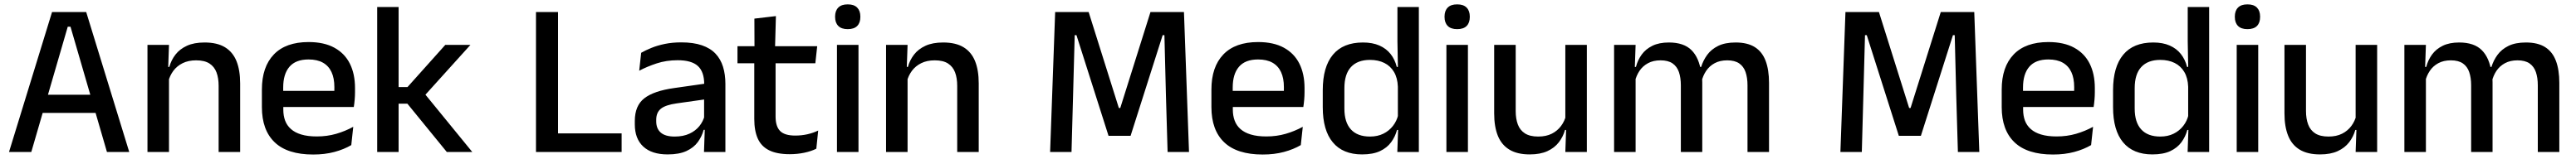

<svg xmlns="http://www.w3.org/2000/svg" viewBox="-20 -694 11730 726"><path d="M21 0 217 -639H372.5L568.5 0H467L301 -572H288.5L122.5 0ZM149 -178.5V-261.5H439.5V-178.5Z M975.5 0V-302Q975.5 -337.5 965.8 -363.5Q956 -389.5 933.8 -404Q911.5 -418.5 873 -418.5Q837.5 -418.5 811.5 -405.5Q785.5 -392.5 769.2 -370.5Q753 -348.5 746 -320.5L730 -388.5H751Q759.5 -419.5 779 -444.8Q798.5 -470 831 -485Q863.5 -500 911.5 -500Q969 -500 1004.5 -478.2Q1040 -456.5 1056.8 -415Q1073.5 -373.5 1073.5 -313V0ZM651.5 0V-489H749.5L745.5 -374.5L749.5 -368.5V0Z M1406 11.5Q1289 11.5 1230.8 -44.2Q1172.5 -100 1172.5 -205V-285Q1172.5 -388.5 1226.8 -445.2Q1281 -502 1385 -502Q1455.5 -502 1502.5 -476.2Q1549.5 -450.5 1573 -403.5Q1596.5 -356.5 1596.5 -292V-273.5Q1596.5 -256.5 1595 -239Q1593.5 -221.5 1591 -205.5H1501Q1502 -231.5 1502.2 -254.5Q1502.5 -277.5 1502.5 -296.5Q1502.5 -337 1489.5 -365Q1476.5 -393 1450.5 -407.8Q1424.5 -422.5 1385 -422.5Q1326.5 -422.5 1298 -389.2Q1269.5 -356 1269.5 -294.5V-248.5L1270 -237V-193.5Q1270 -166 1278.2 -143.5Q1286.5 -121 1304.8 -104.8Q1323 -88.5 1352 -79.8Q1381 -71 1422.5 -71Q1469.5 -71 1510.8 -83Q1552 -95 1588.5 -115L1579.5 -31.5Q1546.5 -12 1502.8 -0.2Q1459 11.5 1406 11.5ZM1224.5 -205.5V-279H1571V-205.5Z M2014.5 0 1835 -220.5H1786.5V-296.5H1835.5L2007.5 -489H2122L1908 -251.5V-273L2130.5 0ZM1697.5 0V-662H1795V0Z M2521 0H2420.5V-639H2521ZM2475.5 -85H2810.5V0H2475.5Z M3185.5 0 3189.5 -116 3186 -131V-285L3186.5 -309.5Q3186.5 -366 3157.8 -392.5Q3129 -419 3065.5 -419Q3014 -419 2970 -404.5Q2926 -390 2890.5 -371L2899.5 -453Q2919.5 -464.5 2946.5 -475.5Q2973.5 -486.5 3007.5 -493.5Q3041.5 -500.5 3082 -500.5Q3137.5 -500.5 3176 -487.2Q3214.5 -474 3238 -449Q3261.5 -424 3272.2 -389Q3283 -354 3283 -311V0ZM3020 11Q2947.5 11 2909 -24.8Q2870.5 -60.5 2870.5 -126.5V-141.5Q2870.5 -211.5 2913.8 -245.2Q2957 -279 3050 -292L3197 -313L3202.5 -242L3061.5 -222Q3011 -215 2989.5 -197.8Q2968 -180.5 2968 -147V-140Q2968 -106.5 2988.8 -88.5Q3009.5 -70.5 3052 -70.5Q3091 -70.5 3119 -83.5Q3147 -96.5 3164.5 -118.2Q3182 -140 3188.5 -166.5L3202 -101H3184Q3176 -71 3157.5 -45.5Q3139 -20 3105.8 -4.5Q3072.5 11 3020 11Z M3576 10Q3517.5 10 3482 -7.8Q3446.5 -25.5 3430.5 -61.2Q3414.5 -97 3414.5 -150.5V-449.5H3511.5V-162Q3511.5 -117 3532 -96Q3552.5 -75 3601 -75Q3630 -75 3656.5 -81Q3683 -87 3705.5 -98L3697 -15Q3673 -3 3641.5 3.5Q3610 10 3576 10ZM3338 -405V-483H3701L3692.5 -405ZM3415.5 -474.5 3415 -609 3513 -620.5 3509 -474.5Z M3791 0V-489H3889V0ZM3840 -561Q3811 -561 3796.8 -575.8Q3782.5 -590.5 3782.5 -616.5V-618.5Q3782.5 -644.5 3796.8 -659.2Q3811 -674 3840 -674Q3869 -674 3883.2 -659.2Q3897.5 -644.5 3897.5 -618.5V-616.5Q3897.5 -590 3883.2 -575.5Q3869 -561 3840 -561Z M4338.5 0V-302Q4338.5 -337.5 4328.8 -363.5Q4319 -389.5 4296.8 -404Q4274.5 -418.5 4236 -418.5Q4200.5 -418.5 4174.5 -405.5Q4148.5 -392.5 4132.2 -370.5Q4116 -348.5 4109 -320.5L4093 -388.5H4114Q4122.5 -419.5 4142 -444.8Q4161.5 -470 4194 -485Q4226.5 -500 4274.5 -500Q4332 -500 4367.5 -478.2Q4403 -456.5 4419.8 -415Q4436.5 -373.5 4436.5 -313V0ZM4014.5 0V-489H4112.5L4108.5 -374.5L4112.5 -368.5V0Z M4761.5 0 4784.5 -639H4937L5074.5 -201H5081L5218.5 -639H5371L5394 0H5296.5L5289 -255.5L5282 -533.5H5274L5128 -74H5027.5L4881.5 -533.5H4873.5L4866 -255L4859 0Z M5729.5 11.5Q5612.5 11.5 5554.2 -44.2Q5496 -100 5496 -205V-285Q5496 -388.5 5550.2 -445.2Q5604.5 -502 5708.5 -502Q5779 -502 5826 -476.2Q5873 -450.5 5896.5 -403.5Q5920 -356.5 5920 -292V-273.5Q5920 -256.5 5918.5 -239Q5917 -221.5 5914.5 -205.5H5824.5Q5825.5 -231.5 5825.8 -254.5Q5826 -277.5 5826 -296.5Q5826 -337 5813 -365Q5800 -393 5774 -407.8Q5748 -422.5 5708.5 -422.5Q5650 -422.5 5621.5 -389.2Q5593 -356 5593 -294.5V-248.5L5593.5 -237V-193.5Q5593.5 -166 5601.8 -143.5Q5610 -121 5628.2 -104.8Q5646.5 -88.5 5675.5 -79.8Q5704.5 -71 5746 -71Q5793 -71 5834.2 -83Q5875.5 -95 5912 -115L5903 -31.5Q5870 -12 5826.2 -0.2Q5782.5 11.5 5729.5 11.5ZM5548 -205.5V-279H5894.5V-205.5Z M6182 11Q6094.5 11 6048.8 -44Q6003 -99 6003 -204.5V-282Q6003 -388.5 6049.2 -444.2Q6095.5 -500 6186 -500Q6229.5 -500 6260.8 -486.2Q6292 -472.5 6311.8 -447.5Q6331.5 -422.5 6340 -388.5H6372.5L6345 -298Q6343.5 -338 6327.5 -365.2Q6311.5 -392.5 6283.5 -406.5Q6255.5 -420.5 6218 -420.5Q6161.5 -420.5 6131.5 -388Q6101.5 -355.5 6101.5 -291.5V-198Q6101.5 -135.5 6131.2 -103Q6161 -70.5 6218 -70.5Q6252.5 -70.5 6278.8 -83.5Q6305 -96.5 6322.5 -119Q6340 -141.5 6346.5 -169.5L6369.5 -100.5H6341Q6333 -70 6314.2 -44.5Q6295.5 -19 6263.5 -4Q6231.5 11 6182 11ZM6342.5 0 6346.5 -114.5 6345 -145.5V-348.5L6345.5 -367.5L6343 -506V-662H6440.5V0Z M6566 0V-489H6664V0ZM6615 -561Q6586 -561 6571.8 -575.8Q6557.5 -590.5 6557.5 -616.5V-618.5Q6557.5 -644.5 6571.8 -659.2Q6586 -674 6615 -674Q6644 -674 6658.2 -659.2Q6672.5 -644.5 6672.5 -618.5V-616.5Q6672.5 -590 6658.2 -575.5Q6644 -561 6615 -561Z M6881.5 -489V-187Q6881.5 -152 6891.2 -125.8Q6901 -99.5 6923.5 -85Q6946 -70.5 6984 -70.5Q7020 -70.5 7045.8 -83.5Q7071.5 -96.5 7088 -118.8Q7104.5 -141 7111 -168.5L7127 -100.5H7106Q7097.5 -70 7078 -44.5Q7058.5 -19 7026 -4Q6993.5 11 6945.5 11Q6888.5 11 6852.8 -10.8Q6817 -32.5 6800.2 -74.2Q6783.5 -116 6783.5 -176V-489ZM7205.5 -489V0H7107.5L7111.5 -114.5L7107.5 -120.5V-489Z M7937 0V-304.5Q7937 -339 7928.2 -364.8Q7919.5 -390.5 7899.2 -404.5Q7879 -418.5 7844.5 -418.5Q7811.5 -418.5 7787.5 -405.5Q7763.5 -392.5 7748.8 -370.5Q7734 -348.5 7727.5 -320.5L7714.5 -388.5H7726Q7735 -418 7753.5 -443.5Q7772 -469 7803.5 -484.5Q7835 -500 7883 -500Q7937 -500 7970.5 -478.8Q8004 -457.5 8019.5 -416.2Q8035 -375 8035 -315.5V0ZM7329.5 0V-489H7427.5L7423.5 -374.5L7427.5 -368.5V0ZM7633.5 0V-304.5Q7633.5 -339 7624.8 -364.8Q7616 -390.5 7595.8 -404.5Q7575.5 -418.5 7541 -418.5Q7508 -418.5 7484 -405.5Q7460 -392.5 7445.2 -370.5Q7430.5 -348.5 7424 -320.5L7408 -388.5H7429Q7437 -419.5 7455.2 -444.8Q7473.5 -470 7504 -485Q7534.5 -500 7579 -500Q7647 -500 7682 -465Q7717 -430 7726 -363Q7728.5 -353.5 7729.8 -341.5Q7731 -329.5 7731 -318V0Z M8360 0 8383 -639H8535.5L8673 -201H8679.5L8817 -639H8969.5L8992.5 0H8895L8887.5 -255.5L8880.5 -533.5H8872.5L8726.5 -74H8626L8480 -533.5H8472L8464.5 -255L8457.5 0Z M9328 11.5Q9211 11.5 9152.8 -44.2Q9094.5 -100 9094.5 -205V-285Q9094.5 -388.5 9148.8 -445.2Q9203 -502 9307 -502Q9377.5 -502 9424.5 -476.2Q9471.5 -450.5 9495 -403.5Q9518.5 -356.5 9518.5 -292V-273.5Q9518.5 -256.5 9517 -239Q9515.5 -221.5 9513 -205.5H9423Q9424 -231.5 9424.2 -254.5Q9424.5 -277.5 9424.5 -296.5Q9424.5 -337 9411.5 -365Q9398.5 -393 9372.5 -407.8Q9346.5 -422.5 9307 -422.5Q9248.5 -422.5 9220 -389.2Q9191.5 -356 9191.5 -294.5V-248.5L9192 -237V-193.5Q9192 -166 9200.2 -143.5Q9208.5 -121 9226.8 -104.8Q9245 -88.5 9274 -79.8Q9303 -71 9344.5 -71Q9391.5 -71 9432.8 -83Q9474 -95 9510.5 -115L9501.5 -31.5Q9468.5 -12 9424.8 -0.2Q9381 11.5 9328 11.5ZM9146.5 -205.5V-279H9493V-205.5Z M9780.5 11Q9693 11 9647.2 -44Q9601.5 -99 9601.5 -204.5V-282Q9601.5 -388.5 9647.8 -444.2Q9694 -500 9784.5 -500Q9828 -500 9859.2 -486.2Q9890.5 -472.5 9910.2 -447.5Q9930 -422.5 9938.5 -388.5H9971L9943.5 -298Q9942 -338 9926 -365.2Q9910 -392.5 9882 -406.5Q9854 -420.5 9816.5 -420.5Q9760 -420.5 9730 -388Q9700 -355.5 9700 -291.5V-198Q9700 -135.5 9729.8 -103Q9759.5 -70.5 9816.5 -70.5Q9851 -70.5 9877.2 -83.5Q9903.5 -96.5 9921 -119Q9938.5 -141.5 9945 -169.5L9968 -100.5H9939.5Q9931.5 -70 9912.8 -44.5Q9894 -19 9862 -4Q9830 11 9780.5 11ZM9941 0 9945 -114.5 9943.5 -145.5V-348.5L9944 -367.5L9941.5 -506V-662H10039V0Z M10164.5 0V-489H10262.5V0ZM10213.5 -561Q10184.5 -561 10170.2 -575.8Q10156 -590.5 10156 -616.5V-618.5Q10156 -644.5 10170.2 -659.2Q10184.5 -674 10213.5 -674Q10242.5 -674 10256.8 -659.2Q10271 -644.5 10271 -618.5V-616.5Q10271 -590 10256.8 -575.5Q10242.5 -561 10213.5 -561Z M10480 -489V-187Q10480 -152 10489.8 -125.8Q10499.5 -99.5 10522 -85Q10544.5 -70.5 10582.5 -70.5Q10618.5 -70.5 10644.2 -83.5Q10670 -96.5 10686.5 -118.8Q10703 -141 10709.5 -168.5L10725.5 -100.5H10704.5Q10696 -70 10676.5 -44.5Q10657 -19 10624.5 -4Q10592 11 10544 11Q10487 11 10451.2 -10.8Q10415.5 -32.5 10398.8 -74.2Q10382 -116 10382 -176V-489ZM10804 -489V0H10706L10710 -114.5L10706 -120.5V-489Z M11535.5 0V-304.5Q11535.5 -339 11526.8 -364.8Q11518 -390.5 11497.8 -404.5Q11477.5 -418.5 11443 -418.5Q11410 -418.5 11386 -405.5Q11362 -392.5 11347.2 -370.5Q11332.5 -348.5 11326 -320.5L11313 -388.5H11324.5Q11333.5 -418 11352 -443.5Q11370.5 -469 11402 -484.5Q11433.5 -500 11481.5 -500Q11535.5 -500 11569 -478.8Q11602.5 -457.5 11618 -416.2Q11633.5 -375 11633.5 -315.5V0ZM10928 0V-489H11026L11022 -374.5L11026 -368.5V0ZM11232 0V-304.5Q11232 -339 11223.2 -364.8Q11214.5 -390.5 11194.2 -404.5Q11174 -418.5 11139.5 -418.5Q11106.5 -418.5 11082.5 -405.5Q11058.5 -392.5 11043.8 -370.5Q11029 -348.5 11022.5 -320.5L11006.5 -388.5H11027.5Q11035.5 -419.5 11053.8 -444.8Q11072 -470 11102.5 -485Q11133 -500 11177.5 -500Q11245.5 -500 11280.5 -465Q11315.5 -430 11324.5 -363Q11327 -353.5 11328.2 -341.5Q11329.5 -329.5 11329.5 -318V0Z"/></svg>

Font: Anek Latin Medium Medium
Style: Regular
Weight: 500
Version: Version 1.003